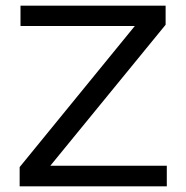

<svg xmlns="http://www.w3.org/2000/svg" viewBox="-20 -659 659 679"><path d="M569.9 -72.8V0H49.5V-68.1L456.8 -567.1H52.5V-639H565.7V-571.5L157.9 -72.8Z"/></svg>

Font: Anek Gurmukhi Medium SemiExpanded
Style: Regular
Weight: 500
Width: 6
Version: Version 1.003